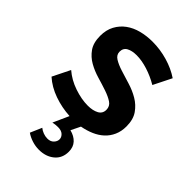

<svg xmlns="http://www.w3.org/2000/svg" viewBox="-229 -627 940 940"><g transform="rotate(45 241.0 -157.0)"><path d="M452 -157Q452 -123 440 -96Q428 -69 407 -49.5Q386 -30 357 -17.5Q328 -5 295 1L271 50Q303 58 321.5 78Q340 98 340 130Q340 175 308.5 201Q277 227 229 227Q205 227 181.5 219.5Q158 212 139 199L165 139Q176 148 190.5 153.5Q205 159 220 159Q241 159 253 146.5Q265 134 265 119Q265 105 253 93.5Q241 82 217 82Q209 82 199.5 83Q190 84 182 86L219 4Q163 1 110.5 -17.5Q58 -36 20 -70L65 -161Q102 -129 152 -112Q202 -95 246 -95Q280 -95 302.5 -107Q325 -119 325 -145Q325 -170 304.5 -183.5Q284 -197 253 -207.5Q222 -218 186 -228.5Q150 -239 119 -256.5Q88 -274 67.5 -303Q47 -332 47 -380Q47 -421 63.5 -451.5Q80 -482 107.5 -502Q135 -522 171.5 -531.5Q208 -541 249 -541Q302 -541 353.5 -526Q405 -511 445 -484L398 -390Q359 -413 317.5 -426Q276 -439 241 -439Q209 -439 189 -428Q169 -417 169 -392Q169 -370 190 -357Q211 -344 242.5 -334Q274 -324 310.5 -313Q347 -302 378.5 -283.5Q410 -265 431 -235Q452 -205 452 -157Z"/></g></svg>

Font: QuotatisMedium
Style: Regular
Weight: 500
Designer: Julieta Ulanovsky
Foundry: Quotatis-Medium
Version: Version 4.000;PS 004.000;hotconv 1.0.88;makeotf.lib2.5.64775